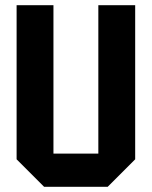

<svg xmlns="http://www.w3.org/2000/svg" viewBox="-20 -720 585 740"><path d="M44 -106V-700H186V-128H359V-700H501V-106L395 0H150Z"/></svg>

Font: Tektur SemiCondensed SemiBold
Style: Regular
Weight: 600
Width: 4
Designer: Adam Jagosz
Foundry: Adam Jagosz
Version: Version 1.005;gftools[0.9.30]